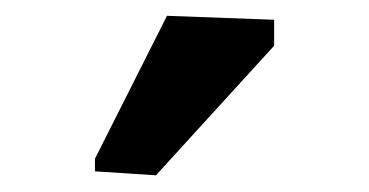

<svg xmlns="http://www.w3.org/2000/svg" viewBox="-20 -835 457 238"><path d="M97.7 -638.2 187 -815.4 319.8 -810.5V-778.3L173.3 -617.7L97.7 -622.6Z"/></svg>

Font: NoticiaText-Bold
Style: Bold
Weight: 700
Designer: JM Sole
Foundry: JM Sole
Version: Version 1.003